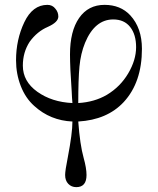

<svg xmlns="http://www.w3.org/2000/svg" viewBox="-20 -488 652 790"><path d="M46 -240Q46 -325 80 -396.5Q114 -468 175 -468Q196 -468 208 -452Q220 -438 220 -420Q220 -397 178 -378Q133 -359 102 -316Q74 -273 74 -218Q74 -153 133.5 -110.5Q193 -68 278 -64Q276 -86 275 -112Q268 -210 268 -264Q268 -360 305.5 -414Q343 -468 410 -468Q476 -468 516 -425Q564 -373 564 -287Q564 -149 489 -68Q421 5 302 12Q309 107 324 161Q336 204 336 232Q336 282 294 282Q274 282 261 268.5Q248 255 248 232Q248 214 259 159Q278 60 278 12Q187 8 121 -52Q85 -84 65.5 -134Q46 -184 46 -240ZM302 -64Q369 -68 420 -98Q475 -131 507.5 -186Q540 -241 540 -294Q540 -346 515.5 -377Q491 -408 446 -408Q370 -408 330 -312Q312 -268 307 -214.5Q302 -161 302 -64Z"/></svg>

Font: Old Standard TT
Style: Regular
Weight: 400
Designer: Alexey Kryukov <alexios@thessalonica.org.ru>
Version: Version 2.2